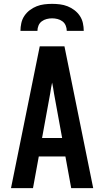

<svg xmlns="http://www.w3.org/2000/svg" viewBox="-20 -975 540 995"><path d="M37 0 186 -735H314L463 0H349L319 -164H181L151 0ZM198 -260H302L260 -490Q258 -504 255.5 -518.5Q253 -533 250 -547Q247 -533 244.5 -518.5Q242 -504 240 -490ZM86 -815Q86 -835 90.5 -855.5Q95 -876 106.5 -893Q118 -910 134.5 -922.5Q151 -935 170 -942.5Q189 -950 209.5 -952.5Q230 -955 250 -955Q270 -955 290.5 -952.5Q311 -950 330 -942.5Q349 -935 365.5 -922.5Q382 -910 393.5 -893Q405 -876 409.5 -855.5Q414 -835 414 -815H326Q326 -829 320.5 -842.5Q315 -856 303.5 -864.5Q292 -873 278 -876.5Q264 -880 250 -880Q236 -880 222 -876.5Q208 -873 196.5 -864.5Q185 -856 179.5 -842.5Q174 -829 174 -815Z"/></svg>

Font: Iosevka SS18
Style: Bold
Weight: 700
Monospace: yes
Designer: Belleve Invis
Foundry: Belleve Invis
Version: Version 25.1.1; ttfautohint (v1.8.4)